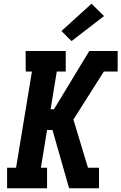

<svg xmlns="http://www.w3.org/2000/svg" viewBox="-20 -1008 650 1028"><path d="M18 0V-110H66L151 -625H118L117 -735H332V-625H284L251 -423H269L458 -735H610V-625H536L373 -368L451 -110H510V0H350L261 -312H232L199 -110H232V0ZM363 -788 309 -842 470 -988 537 -922Z"/></svg>

Font: Iosevka Etoile Extrabold
Style: Italic
Weight: 800
Italic angle: -9°
Designer: Belleve Invis
Foundry: Belleve Invis
Version: Version 22.1.2; ttfautohint (v1.8.4)